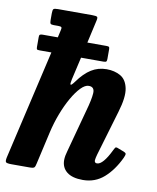

<svg xmlns="http://www.w3.org/2000/svg" viewBox="-93 -848 762 931"><g transform="rotate(10 288.5 -382.5)"><path d="M555.5 -125Q525.5 -61.5 482 -23.2Q438.5 15 378.5 15Q326.5 15 299.8 -6.2Q273 -27.5 273 -64.5Q273 -74.5 275.2 -86.8Q277.5 -99 280.5 -108.5L337.5 -320Q353.5 -376 355.5 -407.8Q357.5 -439.5 328.5 -439.5Q310.5 -439.5 289.5 -418Q268.5 -396.5 247.8 -360.2Q227 -324 209.5 -278.2Q192 -232.5 181 -184L145 -25.5Q142 -10 137.5 -5Q133 0 114 0H26Q2 0 -2.5 -5Q-7 -10 -3 -29L121.5 -567.5H64Q52.5 -567.5 50.2 -570.2Q48 -573 48 -582.5V-631Q48 -639.5 51.5 -642.2Q55 -645 65 -645H139.5L147.5 -680.5Q151 -693.5 147.5 -696.8Q144 -700 131 -700H109.5Q97 -700 93.8 -704Q90.5 -708 90.5 -722V-755Q90.5 -772 95 -776Q99.5 -780 116 -780H285Q306 -780 310 -775.8Q314 -771.5 309.5 -754L285 -645H378.5Q389 -645 391.8 -642.5Q394.5 -640 394.5 -631V-584Q394.5 -575 392 -571.2Q389.5 -567.5 377.5 -567.5H267.5L242 -456.5Q236.5 -432 240.5 -429.8Q244.5 -427.5 259.5 -448Q291 -492 324.8 -513Q358.5 -534 400 -534Q439 -534 468.2 -517.5Q497.5 -501 506.2 -459Q515 -417 492 -341L426 -118Q424 -111.5 422 -102Q420 -92.5 420 -89Q420 -76 432.5 -76Q447 -76 463.8 -95.5Q480.5 -115 497.5 -150Q503.5 -162.5 507 -166.8Q510.5 -171 522.5 -165.5L550 -155Q561.5 -150 561.8 -144.8Q562 -139.5 555.5 -125Z"/></g></svg>

Font: Besley* Narrow
Style: Bold Italic
Weight: 700
Width: 4
Italic angle: -13°
Designer: Owen Earl
Foundry: indestructible type*
Version: Version 3.000; ttfautohint (v1.8.3)